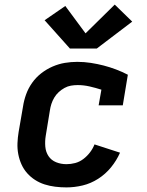

<svg xmlns="http://www.w3.org/2000/svg" viewBox="-20 -807 640 835"><path d="M269 8Q244 8 220 5Q196 2 174 -5Q152 -12 132.5 -24.5Q113 -37 98 -54Q83 -71 73.5 -92Q64 -113 59.5 -136.5Q55 -160 56 -184.5Q57 -209 61 -233L80 -343Q84 -370 93.5 -396.5Q103 -423 119.5 -446.5Q136 -470 159 -488Q182 -506 208.5 -517.5Q235 -529 262 -533.5Q289 -538 316 -538Q346 -538 375 -533.5Q404 -529 431 -522Q458 -515 484.5 -505Q511 -495 536 -482L514 -349H409L421 -417Q396 -425 370 -431Q344 -437 318 -437Q303 -437 288.5 -434.5Q274 -432 260.5 -424.5Q247 -417 235.5 -406.5Q224 -396 216 -382.5Q208 -369 203.5 -355Q199 -341 197 -327L179 -217Q175 -193 177 -169.5Q179 -146 191 -128Q203 -110 224 -101.5Q245 -93 269 -93Q288 -93 307 -98Q326 -103 342.5 -115.5Q359 -128 371.5 -144.5Q384 -161 391 -179L502 -143Q487 -109 463 -79.5Q439 -50 407 -29.5Q375 -9 339.5 -0.5Q304 8 269 8ZM401 -596H284L174 -719L264 -781L352 -662L479 -787L555 -713Z"/></svg>

Font: Iosevka Slab Extended
Style: Bold Italic
Weight: 700
Width: 7
Italic angle: -9°
Monospace: yes
Designer: Belleve Invis
Foundry: Belleve Invis
Version: Version 11.1.0; ttfautohint (v1.8.3)